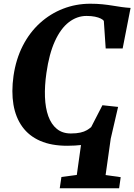

<svg xmlns="http://www.w3.org/2000/svg" viewBox="-20 -771 720 1030"><path d="M300.5 239 309.5 178.5 392 167.5 414.5 7Q399.5 8.5 381.5 9.8Q363.5 11 341 11Q256 11 195.8 -15.2Q135.5 -41.5 99.8 -91Q64 -140.5 52.2 -209.5Q40.5 -278.5 52.5 -364Q65.5 -453.5 102 -525Q138.5 -596.5 194 -647Q249.5 -697.5 318.5 -724.2Q387.5 -751 464.5 -751Q500.5 -751 529.5 -748Q558.5 -745 584 -740.8Q609.5 -736.5 633 -733.2Q656.5 -730 680.5 -728.5L638 -511H547L537 -659Q532.5 -665.5 520.5 -671.5Q508.5 -677.5 489.5 -681.5Q470.5 -685.5 444 -685.5Q393 -685.5 349.2 -651.8Q305.5 -618 274.5 -550Q243.5 -482 229 -379.5Q219 -310 221.2 -250.8Q223.5 -191.5 239.2 -147.8Q255 -104 285 -79.5Q315 -55 360 -55Q390.5 -55 411.2 -59.8Q432 -64.5 445.5 -72.5Q459 -80.5 469 -89L529.5 -206.5L613.5 -197.5L574 -27L546.5 168L627.5 179.5L619 239Z"/></svg>

Font: Merriweather 24pt ExtraBold
Style: Italic
Weight: 800
Italic angle: -7.8°
Version: Version 2.101